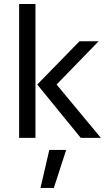

<svg xmlns="http://www.w3.org/2000/svg" viewBox="-20 -685 540 954"><path d="M75 0ZM156.2 0H75V-665H156.2ZM261.2 -265 481.2 0H381.2L165 -265L375 -480H470ZM247.5 248.8H181.2L225 60H308.8Z"/></svg>

Font: Cambay
Style: Regular
Weight: 400
Designer: Pooja Saxena
Foundry: Pooja Saxena
Version: Version 1.181;PS 001.181;hotconv 1.0.70;makeotf.lib2.5.58329